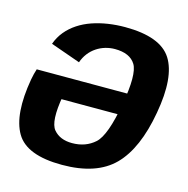

<svg xmlns="http://www.w3.org/2000/svg" viewBox="-102 -779 862 882"><g transform="rotate(15 329.0 -338.0)"><path d="M269 5.5Q433 5.5 515.5 -78Q598 -161.5 629 -339Q660.5 -515 607.8 -598Q555 -681 386.5 -681L367.5 -571.5Q439 -571.5 465.8 -527.8Q492.5 -484 466.5 -337.5Q439 -181 395.8 -142Q352.5 -103 288 -103Q230 -103 199.8 -139Q169.5 -175 191.5 -300.5L183 -285.5H472.5L491 -388.5H44Q36.5 -366.5 31 -336.5Q1 -164 50.8 -79.2Q100.5 5.5 269 5.5ZM223 -470Q231.5 -494.5 246.2 -513.5Q261 -532.5 280.5 -545.5Q300 -558.5 322.2 -565Q344.5 -571.5 367.5 -571.5L389.5 -636L386.5 -681Q345 -681 305.8 -675Q266.5 -669 231 -656.8Q195.5 -644.5 166.2 -625.2Q137 -606 115.2 -579.8Q93.5 -553.5 81.5 -520Z"/></g></svg>

Font: Anybody UltraCondensed Thin
Style: Bold Italic
Weight: 700
Italic angle: -10°
Version: Version 1.111